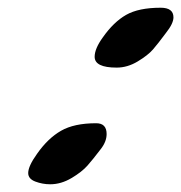

<svg xmlns="http://www.w3.org/2000/svg" viewBox="-20 -459 469 497"><path d="M282 -284Q225 -284 225 -312Q225 -333 246 -362Q274 -402 306.5 -420.5Q339 -439 396 -439Q429 -439 429 -414Q429 -398 409 -373Q389 -346 376 -331Q363 -316 336.5 -300Q310 -284 282 -284ZM110 18Q90 18 71.5 11Q53 4 53 -11Q53 -29 76 -61Q104 -101 138 -120.5Q172 -140 229 -140Q256 -140 256 -112Q256 -92 240 -72Q221 -47 206.5 -30.5Q192 -14 165 2Q138 18 110 18Z"/></svg>

Font: Joscelyn
Style: Regular
Weight: 400
Designer: Peter S. Baker
Version: Version 1.012